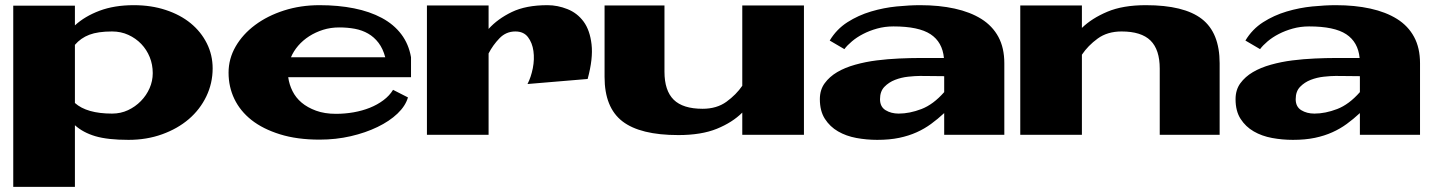

<svg xmlns="http://www.w3.org/2000/svg" viewBox="-20 -521 5538 742"><path d="M801.8 -256.8Q801.8 -199.2 777.3 -148.4Q752.9 -97.7 709.5 -60.5Q666 -23.4 606.4 -2Q546.9 19.5 476.6 19.5Q396.5 19.5 348.6 5.4Q300.8 -8.8 269.5 -37.1V201.2H31.2V-499H269.5V-422.9Q307.6 -458 364.7 -479.5Q421.9 -501 497.1 -501Q564.5 -501 620.6 -482.4Q676.8 -463.9 716.8 -431.2Q756.8 -398.4 779.3 -353.5Q801.8 -308.6 801.8 -256.8ZM413.1 -82Q446.3 -82 474.6 -95.2Q502.9 -108.4 524.4 -130.4Q545.9 -152.3 558.1 -180.2Q570.3 -208 570.3 -238.3Q570.3 -271.5 558.6 -300.3Q546.9 -329.1 525.9 -351.1Q504.9 -373 476.1 -386.2Q447.3 -399.4 413.1 -399.4Q358.4 -399.4 325.2 -386.7Q292 -374 269.5 -347.7V-123Q315.4 -82 413.1 -82Z M1278.3 -81.1Q1312.5 -81.1 1346.2 -86.9Q1379.9 -92.8 1409.2 -104.5Q1438.5 -116.2 1461.9 -133.8Q1485.4 -151.4 1499 -173.8L1556.6 -144.5Q1546.9 -111.3 1516.1 -82Q1485.4 -52.7 1439 -30.3Q1392.6 -7.8 1335.4 5.4Q1278.3 18.6 1214.8 18.6Q1127.9 18.6 1062 -2Q996.1 -22.5 952.1 -57.1Q908.2 -91.8 885.7 -138.7Q863.3 -185.5 863.3 -240.2Q863.3 -293.9 890.6 -341.3Q918 -388.7 965.8 -424.3Q1013.7 -460 1077.6 -480.5Q1141.6 -501 1214.8 -501Q1287.1 -501 1348.1 -488.8Q1409.2 -476.6 1455.6 -451.7Q1502 -426.8 1530.8 -388.7Q1559.6 -350.6 1568.4 -299.8V-222.7H1093.8Q1097.7 -194.3 1110.4 -168.9Q1123 -143.6 1145.5 -124.5Q1168 -105.5 1201.2 -93.3Q1234.4 -81.1 1278.3 -81.1ZM1291 -415Q1257.8 -415 1228.5 -405.8Q1199.2 -396.5 1174.8 -380.9Q1150.4 -365.2 1132.3 -344.2Q1114.3 -323.2 1104.5 -299.8H1468.8Q1460 -333 1442.9 -355.5Q1425.8 -377.9 1402.8 -391.1Q1379.9 -404.3 1351.6 -409.7Q1323.2 -415 1291 -415Z M1629.9 -500H1868.2V-409.2Q1903.3 -448.2 1958 -474.6Q2012.7 -501 2095.7 -501Q2134.8 -501 2172.9 -485.8Q2210.9 -470.7 2235.4 -437.5Q2259.8 -404.3 2266.1 -349.6Q2272.5 -294.9 2251 -215.8L2018.6 -196.3Q2032.2 -222.7 2039.1 -257.3Q2045.9 -292 2041.5 -323.7Q2037.1 -355.5 2020.5 -377.4Q2003.9 -399.4 1971.7 -399.4Q1935.5 -399.4 1910.2 -373Q1884.8 -346.7 1868.2 -314.5V0H1629.9Z M3086.9 0H2848.6V-85.9Q2810.5 -47.9 2750.5 -23.4Q2690.4 1 2601.6 1Q2454.1 1 2385.3 -52.2Q2316.4 -105.5 2316.4 -223.6V-500H2547.9V-244.1Q2547.9 -170.9 2583.5 -135.7Q2619.1 -100.6 2695.3 -100.6Q2750 -100.6 2787.6 -127.9Q2825.2 -155.3 2848.6 -189.5V-500H3086.9Z M3628.9 0V-84Q3603.5 -60.5 3578.1 -42Q3552.7 -23.4 3522.5 -9.8Q3492.2 3.9 3455.1 11.7Q3418 19.5 3370.1 19.5Q3329.1 19.5 3289.6 12.2Q3250 4.9 3218.8 -13.2Q3187.5 -31.2 3168 -61.5Q3148.4 -91.8 3148.4 -137.7Q3148.4 -173.8 3167 -199.2Q3185.5 -224.6 3215.3 -242.2Q3245.1 -259.8 3285.2 -271Q3325.2 -282.2 3368.2 -287.6Q3411.1 -293 3454.6 -294.9Q3498 -296.9 3535.2 -296.9H3627.9Q3622.1 -358.4 3576.2 -388.7Q3530.3 -418.9 3432.6 -418.9Q3399.4 -418.9 3369.6 -410.6Q3339.8 -402.3 3315.4 -389.6Q3291 -377 3272.5 -361.3Q3253.9 -345.7 3243.2 -331.1L3186.5 -364.3Q3212.9 -408.2 3254.9 -435.1Q3296.9 -461.9 3346.2 -476.6Q3395.5 -491.2 3445.3 -496.1Q3495.1 -501 3536.1 -501Q3609.4 -501 3669.4 -487.8Q3729.5 -474.6 3772.5 -447.8Q3815.4 -420.9 3838.4 -378.4Q3861.3 -335.9 3861.3 -276.4V0ZM3535.2 -227.5Q3516.6 -227.5 3489.7 -224.6Q3462.9 -221.7 3439 -212.4Q3415 -203.1 3397.9 -185.5Q3380.9 -168 3380.9 -137.7Q3380.9 -108.4 3402.3 -95.2Q3423.8 -82 3453.1 -82Q3495.1 -82 3541 -99.6Q3586.9 -117.2 3628.9 -165V-226.6Q3604.5 -226.6 3581.5 -227.1Q3558.6 -227.5 3535.2 -227.5Z M3922.9 -500H4161.1V-413.1Q4199.2 -450.2 4259.3 -475.6Q4319.3 -501 4408.2 -501Q4555.7 -501 4624.5 -447.8Q4693.4 -394.5 4693.4 -276.4V0H4461.9V-255.9Q4461.9 -329.1 4426.3 -364.3Q4390.6 -399.4 4314.5 -399.4Q4259.8 -399.4 4222.2 -372.1Q4184.6 -344.7 4161.1 -309.6V0H3922.9Z M5235.4 0V-84Q5210 -60.5 5184.6 -42Q5159.2 -23.4 5128.9 -9.8Q5098.6 3.9 5061.5 11.7Q5024.4 19.5 4976.6 19.5Q4935.5 19.5 4896 12.2Q4856.4 4.9 4825.2 -13.2Q4793.9 -31.2 4774.4 -61.5Q4754.9 -91.8 4754.9 -137.7Q4754.9 -173.8 4773.4 -199.2Q4792 -224.6 4821.8 -242.2Q4851.6 -259.8 4891.6 -271Q4931.6 -282.2 4974.6 -287.6Q5017.6 -293 5061 -294.9Q5104.5 -296.9 5141.6 -296.9H5234.4Q5228.5 -358.4 5182.6 -388.7Q5136.7 -418.9 5039.1 -418.9Q5005.9 -418.9 4976.1 -410.6Q4946.3 -402.3 4921.9 -389.6Q4897.5 -377 4878.9 -361.3Q4860.4 -345.7 4849.6 -331.1L4793 -364.3Q4819.3 -408.2 4861.3 -435.1Q4903.3 -461.9 4952.6 -476.6Q5002 -491.2 5051.8 -496.1Q5101.6 -501 5142.6 -501Q5215.8 -501 5275.9 -487.8Q5335.9 -474.6 5378.9 -447.8Q5421.9 -420.9 5444.8 -378.4Q5467.8 -335.9 5467.8 -276.4V0ZM5141.6 -227.5Q5123 -227.5 5096.2 -224.6Q5069.3 -221.7 5045.4 -212.4Q5021.5 -203.1 5004.4 -185.5Q4987.3 -168 4987.3 -137.7Q4987.3 -108.4 5008.8 -95.2Q5030.3 -82 5059.6 -82Q5101.6 -82 5147.5 -99.6Q5193.4 -117.2 5235.4 -165V-226.6Q5210.9 -226.6 5188 -227.1Q5165 -227.5 5141.6 -227.5Z"/></svg>

Font: Polsku
Style: Regular
Weight: 400
Designer: Sebastien Sanfilippo
Version: Version 1.1